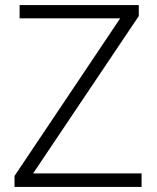

<svg xmlns="http://www.w3.org/2000/svg" viewBox="-20 -734 615 754"><path d="M536 0V-53H110L525 -671V-714H57V-662H452L37 -43V0Z"/></svg>

Font: Noto Sans Devanagari UI Light
Style: Regular
Weight: 300
Designer: Jelle Bosma - Monotype Design Team
Foundry: Monotype Imaging Inc.
Version: Version 2.004